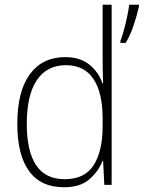

<svg xmlns="http://www.w3.org/2000/svg" viewBox="-20 -780 606 810"><path d="M250 10Q152 10 102.5 -58.5Q53 -127 53 -257Q53 -395 106 -467Q159 -539 255 -539Q319 -539 358 -506.5Q397 -474 412 -429H415Q413 -481 413 -530V-760H451V0H420L415 -102H413Q396 -58 357.5 -24Q319 10 250 10ZM254 -24Q337 -24 375 -83Q413 -142 413 -248V-281Q413 -388 374.5 -446.5Q336 -505 258 -505Q178 -505 135.5 -442Q93 -379 93 -257Q93 -143 132 -83.5Q171 -24 254 -24ZM566 -752Q559 -719 544 -674Q529 -629 510 -599H488V-608Q494 -621 502 -650.5Q510 -680 516.5 -710.5Q523 -741 525 -760H566Z"/></svg>

Font: Noto Sans Hebrew SemiCondensed ExtraLight
Style: Regular
Weight: 200
Width: 4
Designer: Monotype Design Team
Foundry: Monotype Imaging Inc.
Version: Version 2.004; ttfautohint (v1.8.4.7-5d5b)